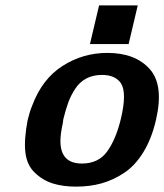

<svg xmlns="http://www.w3.org/2000/svg" viewBox="-20 -685 612 715"><path d="M315 -521 349 -665H493L459 -521ZM83 -238Q91 -271 100 -292Q137 -391 213 -439.5Q289 -488 380 -488Q483 -488 537 -428.5Q591 -369 561 -239Q545 -169 514 -118.5Q483 -68 442 -41Q401 -14 357.5 -2Q314 10 264 10Q215 10 177.5 -1.5Q140 -13 110 -41.5Q80 -70 74.5 -117.5Q69 -165 83 -238ZM216 -242Q216 -240 215 -235Q214 -230 214 -227Q205 -186 205 -160Q205 -76 285 -76Q347 -76 379.5 -121.5Q412 -167 430 -242Q453 -338 431 -374Q410 -406 360 -406Q327 -406 302 -393Q277 -380 260.5 -355Q244 -330 234.5 -304Q225 -278 216 -242Z"/></svg>

Font: Coval
Style: ExtraBold Italic
Weight: 800
Foundry: Context Ltd
Version: Version 001.000